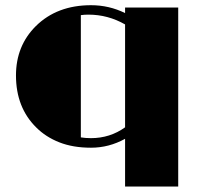

<svg xmlns="http://www.w3.org/2000/svg" viewBox="-20 -550 770 727"><path d="M453.6 -24.4Q392.6 9.3 324.5 9.3Q256.3 9.3 204.8 -11Q153.3 -31.2 117.2 -67.4Q40.5 -143.1 40.5 -264.2Q40.5 -376.5 115.7 -451.2Q195.8 -530.3 324.7 -530.3Q393.1 -530.3 453.6 -500.5V-521.5H654.8V156.2H453.6ZM314.9 -494.6Q299.8 -494.6 286.1 -492.7V-29.8Q303.7 -26.9 324.2 -26.9Q396.5 -26.9 453.6 -67.9V-457.5Q388.7 -494.6 314.9 -494.6Z"/></svg>

Font: Limelight
Style: Regular
Weight: 400
Designer: Nicole Fally
Foundry: Nicole Fally
Version: Version 1.002